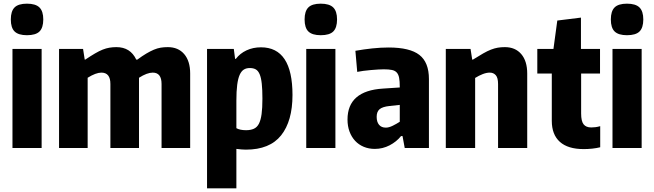

<svg xmlns="http://www.w3.org/2000/svg" viewBox="-20 -807 3567 1047"><path d="M127 -615Q81 -615 60 -635Q39 -655 39 -701Q39 -746 59.5 -766.5Q80 -787 127 -787Q174 -787 195 -766.5Q216 -746 216 -701Q216 -656 195.5 -635.5Q175 -615 127 -615ZM48 -540H207V0H48Z M302 -540H433L442 -482H445Q475 -502 498 -515.5Q521 -529 540 -536.5Q559 -544 577 -547Q595 -550 615 -550Q691 -550 723 -482H729Q756 -502 778 -515Q800 -528 819 -536Q838 -544 856 -547Q874 -550 895 -550Q952 -550 984.5 -512Q1017 -474 1017 -406V0H861V-349Q861 -411 813 -411Q782 -411 738 -383V0H582V-349Q582 -411 533 -411Q503 -411 458 -383V0H302Z M1109 -540H1255L1262 -486H1266Q1289 -516 1324.5 -532.5Q1360 -549 1403 -549Q1575 -549 1575 -289Q1575 -147 1513 -69Q1451 9 1321 9Q1310 9 1298 8Q1286 7 1269 5V220H1109ZM1322 -97Q1347 -97 1364.5 -105Q1382 -113 1392 -132.5Q1402 -152 1406.5 -185Q1411 -218 1411 -269Q1411 -318 1407.5 -350.5Q1404 -383 1396 -402Q1388 -421 1375 -428.5Q1362 -436 1342 -436Q1323 -436 1309.5 -427.5Q1296 -419 1287 -399Q1278 -379 1273.5 -344.5Q1269 -310 1269 -258V-108Q1289 -97 1322 -97Z M1729 -615Q1683 -615 1662 -635Q1641 -655 1641 -701Q1641 -746 1661.5 -766.5Q1682 -787 1729 -787Q1776 -787 1797 -766.5Q1818 -746 1818 -701Q1818 -656 1797.5 -635.5Q1777 -615 1729 -615ZM1650 -540H1809V0H1650Z M2024 5Q1991 5 1963.5 -6.5Q1936 -18 1916.5 -39Q1897 -60 1886 -89.5Q1875 -119 1875 -155Q1875 -312 2069 -324L2160 -330V-334Q2160 -364 2156.5 -382.5Q2153 -401 2143.5 -411.5Q2134 -422 2117 -425.5Q2100 -429 2073 -429Q2062 -429 2043 -428Q2024 -427 2002.5 -425Q1981 -423 1961 -420.5Q1941 -418 1928 -415L1918 -530Q1963 -538 2009.5 -543Q2056 -548 2099 -548Q2215 -548 2267 -507.5Q2319 -467 2319 -376V0H2187L2175 -65H2167Q2142 -34 2104.5 -14.5Q2067 5 2024 5ZM2084 -111Q2101 -111 2122 -121.5Q2143 -132 2160 -143V-235L2104 -229Q2066 -225 2050 -211.5Q2034 -198 2034 -170Q2034 -142 2047 -126.5Q2060 -111 2084 -111Z M2411 -540H2546L2555 -482H2559Q2591 -502 2614.5 -515.5Q2638 -529 2657.5 -536.5Q2677 -544 2694.5 -547Q2712 -550 2733 -550Q2790 -550 2822.5 -512Q2855 -474 2855 -406V0H2696V-349Q2696 -383 2683.5 -397Q2671 -411 2651 -411Q2633 -411 2612.5 -403Q2592 -395 2571 -382V0H2411Z M3163 6Q3077 6 3033 -33.5Q2989 -73 2989 -148V-406H2910V-540H2998L3019 -695L3148 -711V-540H3252V-406H3149V-188Q3149 -146 3162.5 -129Q3176 -112 3204 -112Q3215 -112 3227 -113.5Q3239 -115 3253 -119V-4Q3233 1 3209.5 3.5Q3186 6 3163 6Z M3399 -615Q3353 -615 3332 -635Q3311 -655 3311 -701Q3311 -746 3331.5 -766.5Q3352 -787 3399 -787Q3446 -787 3467 -766.5Q3488 -746 3488 -701Q3488 -656 3467.5 -635.5Q3447 -615 3399 -615ZM3320 -540H3479V0H3320Z"/></svg>

Font: Encode Sans Compressed
Style: ExtraBold
Weight: 800
Designer: Pablo Impallari, Andres Torresi
Foundry: Pablo Impallari, Andres Torresi
Version: Version 1.000; ttfautohint (v1.00) -l 8 -r 50 -G 200 -x 14 -